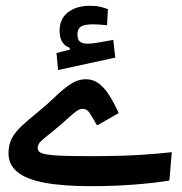

<svg xmlns="http://www.w3.org/2000/svg" viewBox="-20 -639 626 662"><path d="M293.5 2.9Q196.3 2.9 133.3 -9Q70.3 -21 39.8 -46.1Q9.3 -71.3 9.3 -110.4Q9.3 -140.1 20.8 -161.9Q32.2 -183.6 54.7 -204.6Q77.1 -225.6 110.4 -252.4Q142.6 -278.8 169.7 -304.9Q196.8 -331.1 222.4 -348.4Q248 -365.7 276.4 -365.7Q300.8 -365.7 320.1 -351.6Q339.4 -337.4 356.2 -311.3Q373 -285.2 389.2 -249L314.5 -206.5Q298.8 -234.4 289.3 -249Q279.8 -263.7 265.1 -263.7Q253.9 -263.7 240.7 -253.7Q227.5 -243.7 209.2 -226.6Q190.9 -209.5 164.1 -188Q130.9 -161.6 120.4 -151.4Q109.9 -141.1 109.9 -128.4Q109.9 -120.1 116.7 -114.7Q123.5 -109.4 142.6 -106.2Q161.6 -103 198.5 -101.8Q235.4 -100.6 295.4 -100.6Q396 -100.6 463.4 -105Q530.8 -109.4 572.3 -114.3L564 -16.6Q519.5 -8.8 447 -2.9Q374.5 2.9 293.5 2.9ZM180.2 -397.5 174.8 -456.1 254.9 -476.6 250 -444.8 220.7 -462.4V-474.1Q185.5 -486.3 185.5 -533.2Q185.5 -574.7 214.8 -596.9Q244.1 -619.1 290 -619.1Q310.5 -619.1 325.2 -615.7Q339.8 -612.3 352.1 -607.4L349.1 -551.8Q337.9 -553.2 324.7 -554.2Q311.5 -555.2 303.2 -555.2Q271 -555.2 259 -547.4Q247.1 -539.6 247.1 -520.5Q247.1 -502 255.9 -495.1Q264.6 -488.3 282.2 -488.3Q296.4 -488.3 322.5 -492.9Q348.6 -497.6 370.6 -501.5L377.4 -440.4Z"/></svg>

Font: Cascadia Code
Style: Regular
Weight: 400
Designer: Aaron Bell
Foundry: Saja Typeworks
Version: Version 2404.023